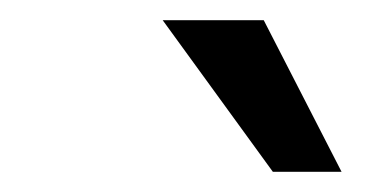

<svg xmlns="http://www.w3.org/2000/svg" viewBox="-20 -764 386 190"><path d="M250 -594H318L241 -744H141Z"/></svg>

Font: Ronzino Oblique
Style: Italic
Weight: 400
Italic angle: -8°
Designer: Nunzio Mazzaferro
Foundry: Collletttivo
Version: Version 1.000;Glyphs 3.3 (3337)